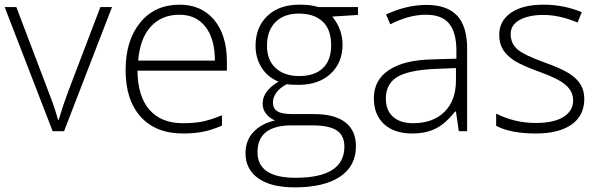

<svg xmlns="http://www.w3.org/2000/svg" viewBox="-20 -561 2566 821"><path d="M205.1 0 0 -530.8H49.8L187 -169.9Q214.4 -100.6 228 -48.8H231Q251 -115.2 272 -170.9L409.2 -530.8H459L253.9 0Z M762.2 9.8Q646.5 9.8 581.8 -61.5Q517.1 -132.8 517.1 -261.2Q517.1 -388.2 579.6 -464.6Q642.1 -541 748 -541Q841.8 -541 896 -475.6Q950.2 -410.2 950.2 -297.9V-258.8H567.9Q568.8 -149.4 618.9 -91.8Q668.9 -34.2 762.2 -34.2Q807.6 -34.2 842 -40.5Q876.5 -46.9 929.2 -67.9V-23.9Q884.3 -4.4 846.2 2.7Q808.1 9.8 762.2 9.8ZM748 -498Q671.4 -498 625 -447.5Q578.6 -397 570.8 -301.8H898.9Q898.9 -394 858.9 -446Q818.8 -498 748 -498Z M1510.7 -530.8V-497.1L1400.9 -490.2Q1444.8 -435.5 1444.8 -370.1Q1444.8 -293.5 1393.8 -245.8Q1342.8 -198.2 1256.8 -198.2Q1220.7 -198.2 1206.1 -201.2Q1177.2 -186 1162.1 -165.5Q1147 -145 1147 -122.1Q1147 -96.7 1166.3 -85Q1185.5 -73.2 1231 -73.2H1323.7Q1410.2 -73.2 1456.1 -38.3Q1502 -3.4 1502 64.9Q1502 148.9 1433.8 194.6Q1365.7 240.2 1239.7 240.2Q1139.6 240.2 1084.7 201.7Q1029.8 163.1 1029.8 94.2Q1029.8 39.6 1063.7 3.4Q1097.7 -32.7 1155.8 -45.9Q1131.8 -56.2 1117.4 -75Q1103 -93.8 1103 -118.2Q1103 -171.4 1170.9 -211.9Q1124.5 -231 1098.6 -271.7Q1072.8 -312.5 1072.8 -365.2Q1072.8 -444.8 1123.3 -492.9Q1173.8 -541 1259.8 -541Q1312 -541 1340.8 -530.8ZM1081.1 89.8Q1081.1 199.2 1243.7 199.2Q1452.6 199.2 1452.6 65.9Q1452.6 18.1 1419.9 -3.4Q1387.2 -24.9 1314 -24.9H1227.1Q1081.1 -24.9 1081.1 89.8ZM1121.6 -365.2Q1121.6 -303.7 1158.9 -269.8Q1196.3 -235.8 1258.8 -235.8Q1325.2 -235.8 1360.6 -269.5Q1396 -303.2 1396 -367.2Q1396 -435.1 1359.6 -469Q1323.2 -502.9 1257.8 -502.9Q1194.3 -502.9 1158 -466.6Q1121.6 -430.2 1121.6 -365.2Z M1941.9 0 1929.7 -84H1925.8Q1885.7 -32.7 1843.5 -11.5Q1801.3 9.8 1743.7 9.8Q1665.5 9.8 1622.1 -30.3Q1578.6 -70.3 1578.6 -141.1Q1578.6 -218.8 1643.3 -261.7Q1708 -304.7 1830.6 -307.1L1931.6 -310.1V-345.2Q1931.6 -420.9 1900.9 -459.5Q1870.1 -498 1801.8 -498Q1728 -498 1648.9 -457L1630.9 -499Q1718.3 -540 1803.7 -540Q1891.1 -540 1934.3 -494.6Q1977.5 -449.2 1977.5 -353V0ZM1746.6 -34.2Q1831.5 -34.2 1880.6 -82.8Q1929.7 -131.3 1929.7 -217.8V-270L1836.9 -266.1Q1725.1 -260.7 1677.5 -231.2Q1629.9 -201.7 1629.9 -139.2Q1629.9 -89.4 1660.4 -61.8Q1690.9 -34.2 1746.6 -34.2Z M2478.5 -138.2Q2478.5 -66.9 2424.3 -28.6Q2370.1 9.8 2270.5 9.8Q2164.1 9.8 2101.6 -22.9V-75.2Q2181.6 -35.2 2270.5 -35.2Q2349.1 -35.2 2389.9 -61.3Q2430.7 -87.4 2430.7 -130.9Q2430.7 -170.9 2398.2 -198.2Q2365.7 -225.6 2291.5 -252Q2211.9 -280.8 2179.7 -301.5Q2147.5 -322.3 2131.1 -348.4Q2114.7 -374.5 2114.7 -412.1Q2114.7 -471.7 2164.8 -506.3Q2214.8 -541 2304.7 -541Q2390.6 -541 2467.8 -508.8L2449.7 -464.8Q2371.6 -497.1 2304.7 -497.1Q2239.7 -497.1 2201.7 -475.6Q2163.6 -454.1 2163.6 -416Q2163.6 -374.5 2193.1 -349.6Q2222.7 -324.7 2308.6 -293.9Q2380.4 -268.1 2413.1 -247.3Q2445.8 -226.6 2462.2 -200.2Q2478.5 -173.8 2478.5 -138.2Z"/></svg>

Font: JBL Sans
Style: Light
Weight: 300
Version: Version 1.10